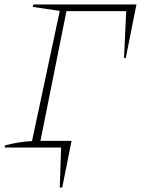

<svg xmlns="http://www.w3.org/2000/svg" viewBox="-20 -664 634 864"><path d="M594 -644 546 -403H538L548 -614H279L162 -30H302L260 180H249L255 0H1L3 -10Q35 -18 65.5 -23Q96 -28 124 -29L249 -615L127 -633L130 -644Z"/></svg>

Font: Piazzolla Thin
Style: Italic
Weight: 100
Italic angle: -11.3°
Designer: Juan Pablo del Peral
Foundry: Huerta Tipografica
Version: Version 1.330